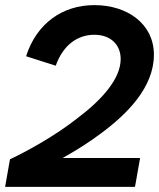

<svg xmlns="http://www.w3.org/2000/svg" viewBox="-31 -731 622 751"><path d="M8 -108 -11 0H497L517 -113H214C264 -141 316 -173 365 -210C466 -285 571 -389 571 -517C571 -637 468 -711 338 -711C213 -711 112 -639 71 -511L187 -474C217 -558 275 -595 338 -595C402 -595 441 -556 441 -500C441 -422 366 -340 275 -271C184 -199 74 -139 8 -108Z"/></svg>

Font: Fixel Display SemiBold
Style: Italic
Weight: 600
Italic angle: -10°
Designer: AlfaBravo + MacPaw
Foundry: Kyrylo Tkachov, Marchela Mozhyna, Serhii Makarenko, Maria Weinstein, Zakhar Kryvoshyya
Version: Version 1.210;Glyphs 3.2 (3217)